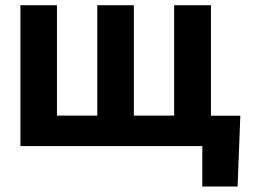

<svg xmlns="http://www.w3.org/2000/svg" viewBox="-20 -550 952 723"><path d="M874.7 152.3H741.8V0H682.4V-114.2H885ZM194.5 -530.3V-114.7H346.3V-530.3H484V-114.7H635.8V-530.3H774.4V0H56.9V-530.3Z"/></svg>

Font: Pretendard JP Variable
Style: Regular
Weight: 400
Designer: Base glyphs from Inter by Rasmus Andersson; Hangul glyphs from Noto Sans CJK(Source Han Sans) by Jang Soo-young and Kang
Foundry: Kil Hyung-jin
Version: Version 1.307;Glyphs 3.2 (3192)